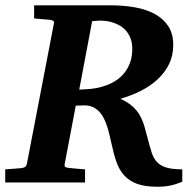

<svg xmlns="http://www.w3.org/2000/svg" viewBox="-33 -691 736 727"><path d="M657.2 -2.9Q634.3 6.8 612.3 11.5Q590.3 16.1 563 16.1Q516.6 16.1 486.8 5.4Q457 -5.4 438 -26.1Q418.9 -46.9 408.2 -77.1Q397.5 -107.4 389.2 -147Q385.7 -161.6 382.1 -178Q378.4 -194.3 373.3 -210.4Q368.2 -226.6 361.1 -241.2Q354 -255.9 343.5 -267.3Q333 -278.8 319.1 -285.4Q305.2 -292 286.1 -292Q279.8 -292 271 -291.5Q262.2 -291 253.9 -291L211.9 -69.8Q210.4 -61.5 214.4 -58.8Q218.3 -56.2 228 -55.2Q236.8 -54.2 247.1 -53.2Q255.4 -52.2 266.6 -51.5Q277.8 -50.8 289.1 -49.8V0H-13.2V-49.8Q-2 -50.8 8.5 -51.3Q19 -51.8 27.3 -52.7Q37.1 -53.7 45.9 -54.2Q55.2 -55.2 60.8 -58.1Q66.4 -61 68.8 -70.8L170.9 -601.1Q173.3 -609.4 168.5 -612.3Q163.6 -615.2 153.8 -616.2Q144.5 -616.7 135.3 -617.7Q127 -618.7 116.7 -619.4Q106.4 -620.1 96.2 -621.1V-670.9H384.8Q435.1 -670.9 478.5 -663.1Q522 -655.3 554.2 -637.5Q586.4 -619.6 604.7 -591.1Q623 -562.5 623 -521Q623 -481.4 607.7 -449.5Q592.3 -417.5 565.4 -392.1Q538.6 -366.7 502 -347.9Q465.3 -329.1 422.9 -316.9Q451.7 -303.7 469.2 -287.8Q486.8 -272 497.6 -252.2Q508.3 -232.4 514.9 -208.7Q521.5 -185.1 528.8 -157.2Q535.6 -130.9 542.2 -110.8Q548.8 -90.8 561.8 -77.1Q574.7 -63.5 596.9 -56.6Q619.1 -49.8 657.2 -49.8ZM467.8 -505.9Q467.8 -530.3 460.4 -547.9Q453.1 -565.4 441.7 -577.4Q430.2 -589.4 416 -596.7Q401.9 -604 387.7 -607.7Q373.5 -611.3 361.1 -612.3Q348.6 -613.3 340.8 -612.8L315.9 -610.8L267.1 -352.1H273.9Q278.3 -352.1 282.2 -352.5Q287.1 -352.5 292 -353Q311 -353.5 331.5 -357.4Q352.1 -361.3 371.6 -368.7Q391.1 -376 408.4 -387.7Q425.8 -399.4 439 -416.3Q452.1 -433.1 460 -455.3Q467.8 -477.5 467.8 -505.9Z"/></svg>

Font: Charis SIL Phon
Style: Bold Italic
Weight: 700
Italic angle: -11°
Foundry: SIL International
Version: Version 5.000